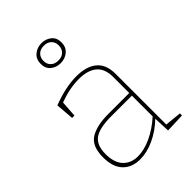

<svg xmlns="http://www.w3.org/2000/svg" viewBox="-226 -878 986 986"><g transform="rotate(-45 267.0 -384.5)"><path d="M419 -26 509 -17V-2L404 2L400 -87Q354 -43 301 -18.5Q248 6 198 6Q139 6 104.5 -30Q70 -66 70 -136Q70 -217 116 -246Q162 -275 248 -275H399V-391Q399 -452 364.5 -480.5Q330 -509 267 -509Q199 -509 124 -481L118 -392H101L93 -491Q189 -528 268 -528Q339 -528 379 -495.5Q419 -463 419 -394ZM201 -13Q246 -13 298 -37Q350 -61 399 -105V-256H250Q164 -256 127.5 -230Q91 -204 91 -140Q91 -77 121 -45Q151 -13 201 -13ZM183 -702Q183 -736 206 -755.5Q229 -775 261 -775Q292 -775 314.5 -757Q337 -739 337 -705Q337 -671 314 -651.5Q291 -632 259 -632Q228 -632 205.5 -650Q183 -668 183 -702ZM316 -704Q316 -728 301 -742.5Q286 -757 260 -757Q234 -757 219 -742Q204 -727 204 -703Q204 -679 219 -664.5Q234 -650 260 -650Q286 -650 301 -665Q316 -680 316 -704Z"/></g></svg>

Font: Bitter Pro Thin
Style: Regular
Weight: 250
Designer: Sol Matas, and Bitter project Authors
Foundry: Sol Matas
Version: Version 1.010